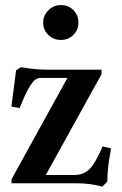

<svg xmlns="http://www.w3.org/2000/svg" viewBox="-20 -713 475 747"><path d="M147.9 -625Q147.9 -652.8 168.5 -673.1Q189 -693.4 216.8 -693.4Q245.6 -693.4 265.4 -673.8Q285.2 -654.3 285.2 -625Q285.2 -596.7 265.4 -577.1Q245.6 -557.6 216.8 -557.6Q188 -557.6 168 -577.1Q147.9 -596.7 147.9 -625ZM378.4 13.2Q331.1 0 278.3 0H24.9V-15.6L242.2 -409.7H137.7Q126.5 -409.7 117.7 -403.3Q108.9 -397 98.6 -381.3Q80.6 -354.5 56.6 -292.5L24.4 -298.3L42.5 -439L61 -451.7Q113.8 -441.9 168.9 -441.9H375V-424.3L158.2 -32.2H270Q304.7 -32.2 327.9 -54.9Q351.1 -77.6 379.4 -143.6L412.1 -135.3Q397.5 -60.5 397.5 -6.8Z"/></svg>

Font: Elstob 10pt SemiBold
Style: Regular
Weight: 600
Designer: Peter S. Baker
Version: Version 1.015